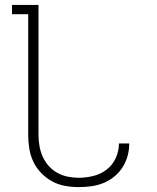

<svg xmlns="http://www.w3.org/2000/svg" viewBox="-20 -755 640 783"><path d="M301 8Q273 8 245 3Q217 -2 192.5 -15.5Q168 -29 148 -49.5Q128 -70 116 -95.5Q104 -121 99.5 -149Q95 -177 95 -205V-697H29V-735H137V-205Q137 -182 141 -159.5Q145 -137 154 -116.5Q163 -96 178.5 -78.5Q194 -61 214 -50Q234 -39 256.5 -34.5Q279 -30 301 -30Q331 -30 361 -37.5Q391 -45 415 -63.5Q439 -82 452 -110.5Q465 -139 465 -169V-170H507V-168Q507 -143 500 -118Q493 -93 479 -71.5Q465 -50 445 -34Q425 -18 401.5 -8.5Q378 1 352.5 4.5Q327 8 301 8Z"/></svg>

Font: Iosevka Extralight Extended
Style: Regular
Weight: 200
Width: 7
Monospace: yes
Designer: Belleve Invis
Foundry: Belleve Invis
Version: Version 32.5.0; ttfautohint (v1.8.4)